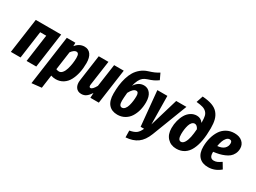

<svg xmlns="http://www.w3.org/2000/svg" viewBox="-53 -1537 3379 2539"><g transform="rotate(30 1636.5 -267.5)"><path d="M246.1 0 304.2 -418.9H211.9L153.8 0H5.9L80.1 -530.8H467.8L394 0Z M448.7 222.2 553.7 -530.8H684.6L683.6 -478Q738.8 -547.9 817.9 -547.9Q878.9 -547.9 912.8 -501.5Q946.8 -455.1 946.8 -369.1Q946.8 -291 932.1 -223.1Q917.5 -155.3 888.4 -100.6Q859.4 -45.9 810.3 -14.4Q761.2 17.1 697.8 17.1Q659.7 17.1 625.5 4.9L597.7 206.1ZM685.5 -92.8Q714.4 -92.8 736.8 -120.4Q759.3 -147.9 771.7 -190.7Q784.2 -233.4 790.5 -277.8Q796.9 -322.3 796.9 -363.8Q796.9 -404.3 786.4 -420.7Q775.9 -437 755.9 -437Q738.3 -437 718.3 -422.4Q698.2 -407.7 680.7 -382.8L641.6 -102.1Q663.6 -92.8 685.5 -92.8Z M1088.4 17.1Q1032.2 17.1 1003.9 -24.9Q975.6 -66.9 986.3 -137.2L1041.5 -530.8H1189.5L1136.2 -154.8Q1130.4 -111.8 1155.3 -111.8Q1186.5 -111.8 1227.5 -186L1276.4 -530.8H1423.3L1349.1 0H1220.2L1224.1 -75.2Q1194.8 -30.8 1163.8 -6.8Q1132.8 17.1 1088.4 17.1Z M1755.4 -497.1Q1814 -497.1 1851.1 -450Q1888.2 -402.8 1888.2 -314.9Q1888.2 -249.5 1872.6 -190.9Q1856.9 -132.3 1826.9 -85.7Q1796.9 -39.1 1748 -11.5Q1699.2 16.1 1638.2 16.1Q1552.2 16.1 1504.6 -38.3Q1457 -92.8 1457 -202.1Q1457 -269.5 1464.1 -328.9Q1471.2 -388.2 1488.8 -447Q1506.3 -505.9 1533.9 -551.3Q1561.5 -596.7 1605.5 -632.6Q1649.4 -668.5 1706.1 -686Q1760.7 -703.1 1790.5 -716.3Q1820.3 -729.5 1856 -752L1899.4 -660.2Q1866.2 -635.7 1833 -619.9Q1799.8 -604 1751 -588.9Q1714.4 -577.1 1690.4 -557.9Q1666.5 -538.6 1648.2 -503.2Q1629.9 -467.8 1617.2 -412.1Q1671.4 -497.1 1755.4 -497.1ZM1645 -95.2Q1669.9 -95.2 1689 -117.7Q1708 -140.1 1718 -176Q1728 -211.9 1732.7 -249Q1737.3 -286.1 1737.3 -323.2Q1737.3 -384.8 1701.2 -384.8Q1653.8 -384.8 1609.4 -299.8Q1601.1 -214.8 1601.1 -174.8Q1601.1 -95.2 1645 -95.2Z M2380.4 -530.8 2175.3 2Q2132.3 112.8 2062.5 163.3Q1992.7 213.9 1884.3 221.2L1882.3 118.2Q1947.8 106.4 1981.2 82Q2014.6 57.6 2040.5 0H1987.3L1936.5 -530.8H2089.4L2095.2 -98.1L2224.1 -530.8Z M2538.1 16.1Q2454.6 16.1 2401.9 -39.3Q2349.1 -94.7 2349.1 -189.9Q2349.1 -250 2363.5 -305.4Q2377.9 -360.8 2404.1 -404.3Q2430.2 -447.8 2470.9 -473.9Q2511.7 -500 2560.1 -500Q2622.6 -500 2658.2 -446.8V-460Q2658.2 -515.6 2650.4 -549.1Q2642.6 -582.5 2619.6 -605.2Q2596.7 -627.9 2560.8 -638.4Q2524.9 -648.9 2463.9 -654.8L2498 -756.8Q2587.4 -750.5 2647 -728.8Q2706.5 -707 2740.2 -666.7Q2773.9 -626.5 2787.6 -574Q2801.3 -521.5 2801.3 -445.8Q2801.3 -339.4 2786.4 -256.1Q2771.5 -172.9 2740.5 -111.1Q2709.5 -49.3 2658.4 -16.6Q2607.4 16.1 2538.1 16.1ZM2546.9 -94.2Q2577.1 -94.2 2599.1 -130.1Q2621.1 -166 2632.1 -219.7Q2643.1 -273.4 2647.9 -344.2Q2623.5 -394 2587.9 -394Q2564.5 -394 2546.9 -375Q2529.3 -356 2519.5 -324.5Q2509.8 -293 2504.9 -257.8Q2500 -222.7 2500 -185.1Q2500 -94.2 2546.9 -94.2Z M3107.9 -547.9Q3185.1 -547.9 3229.2 -507.6Q3273.4 -467.3 3272 -404.8Q3271 -361.8 3253.7 -327.4Q3236.3 -293 3209.7 -271Q3183.1 -249 3144 -232.7Q3105 -216.3 3067.1 -207.5Q3029.3 -198.7 2982.9 -192.9V-179.2Q2982.9 -95.2 3047.9 -95.2Q3075.2 -95.2 3099.9 -106.2Q3124.5 -117.2 3158.7 -141.1L3210.9 -54.2Q3126.5 17.1 3024.9 17.1Q2935.1 18.1 2884.8 -35.2Q2834.5 -88.4 2835.9 -189.9Q2836.9 -261.7 2854 -324.7Q2871.1 -387.7 2903.3 -438.2Q2935.5 -488.8 2988.3 -518.3Q3041 -547.9 3107.9 -547.9ZM2991.7 -286.1Q3061.5 -293 3094.7 -325Q3127.9 -356.9 3127.9 -403.8Q3127.9 -445.8 3090.8 -445.8Q3064.9 -445.8 3044.2 -421.9Q3023.4 -397.9 3011.5 -364Q2999.5 -330.1 2991.7 -286.1Z"/></g></svg>

Font: Fira Sans Compressed
Style: Bold Italic
Weight: 700
Width: 3
Italic angle: -8°
Designer: Carrois Corporate & Edenspiekermann AG
Foundry: Carrois Corporate GbR & Edenspiekermann AG
Version: Version 4.203;PS 004.203;hotconv 1.0.88;makeotf.lib2.5.64775